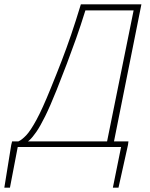

<svg xmlns="http://www.w3.org/2000/svg" viewBox="-74 -680 696 888"><path d="M-54 188 -22 -10 -18 -26H520L518 -10L474 188H448L486 0H8L-28 188ZM35 -12 11 -26Q27 -33 47 -54Q67 -75 94.5 -125.5Q122 -176 160 -270Q189 -341 211.5 -399.5Q234 -458 255 -519.5Q276 -581 300 -660H580L452 -20H420L544 -632H321Q299 -561 278 -502Q257 -443 235.5 -386Q214 -329 188 -264Q158 -189 135 -142.5Q112 -96 94 -70Q76 -44 61.5 -31Q47 -18 35 -12Z"/></svg>

Font: Source Sans 3 VF
Style: Italic
Weight: 200
Italic angle: -11°
Designer: Paul D. Hunt
Foundry: Adobe Systems Incorporated
Version: Version 3.042;hotconv 1.0.118;makeotfexe 2.5.65603